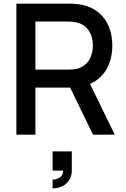

<svg xmlns="http://www.w3.org/2000/svg" viewBox="-20 -740 690 1055"><path d="M70 0H174.5V-258.5H365.5L491 0H610.5L474.5 -279C556 -314.5 597 -393.5 597 -489.5C597 -606 537 -697.5 416.5 -716C397.5 -719 375 -720 361 -720H70ZM174.5 -357.5V-621.5H357C370 -621.5 387.5 -620.5 402.5 -616.5C466.5 -601.5 490.5 -542.5 490.5 -489.5C490.5 -436.5 466.5 -377.5 402.5 -362C387.5 -358.5 370 -357.5 357 -357.5ZM269 295C327.5 295 374.5 258.5 374.5 197.5V92H269V197.5H326.5C327.5 240.5 283 247 269 247Z"/></svg>

Font: Eudonet SemiBold
Style: Regular
Weight: 600
Designer: Mikhail Sharanda
Foundry: Mikhail Sharanda
Version: Version 4.503;Glyphs 3.1.2 (3151)